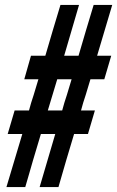

<svg xmlns="http://www.w3.org/2000/svg" viewBox="-20 -755 473 775"><path d="M11 -214H70L6 0H82C92 -35 103 -71 113 -107L145 -214H203L140 0H216C226 -35 237 -71 247 -107L279 -214H335L363 -309H307C312 -329 319 -351 326 -372L345 -435H401L429 -530H372L433 -735H358L327 -632C317 -598 306 -562 297 -530H239L299 -735H224L193 -632C183 -598 172 -562 163 -530H105L78 -435H135L116 -372C109 -352 102 -328 97 -309H39ZM211 -435H269L250 -372C243 -352 236 -328 231 -309H173Z"/></svg>

Font: League Gothic Condensed Italic
Style: Regular
Weight: 400
Width: 3
Designer: Tyler Finck
Foundry: The League of Moveable Type
Version: Version 1.001;PS 001.001;hotconv 1.0.56;makeotf.lib2.0.21325